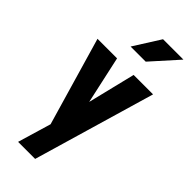

<svg xmlns="http://www.w3.org/2000/svg" viewBox="-297 -795 1034 1034"><g transform="rotate(45 219.5 -278.5)"><path d="M228 192.9H98.1L154.8 2L9.3 -498L7.8 -502H12.2H154.3H157.2L157.7 -499.5L216.8 -230L282.7 -499.5L283.2 -502H285.6H426.8H431.2L430.2 -498ZM259.3 -750H414.6L278.8 -598.6H163.6Z"/></g></svg>

Font: MAUL Condensed Bold
Style: Condensed Bold
Weight: 700
Designer: MAUL
Version: Version 1.0; 2020; ttfautohint (v1.8.3)